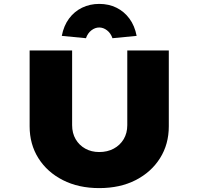

<svg xmlns="http://www.w3.org/2000/svg" viewBox="-20 -959 1019 985"><path d="M489 6Q383 6 302.5 -35Q222 -76 177 -147.5Q132 -219 132 -311V-700H350V-317Q350 -276 368 -245Q386 -214 417.5 -196.5Q449 -179 489 -179Q531 -179 563.5 -196.5Q596 -214 614.5 -245Q633 -276 633 -317V-700H846V-311Q846 -219 801 -147.5Q756 -76 676 -35Q596 6 489 6ZM421 -763 297 -775Q307 -827 334 -863.5Q361 -900 401 -919.5Q441 -939 489 -939Q538 -939 577.5 -919.5Q617 -900 644 -863.5Q671 -827 681 -775L557 -763Q548 -789 529 -803.5Q510 -818 489 -818Q468 -818 449 -803.5Q430 -789 421 -763Z"/></svg>

Font: Lexend Mega Black
Style: Regular
Weight: 900
Version: Version 1.007